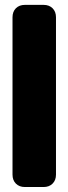

<svg xmlns="http://www.w3.org/2000/svg" viewBox="-20 -752 275 772"><path d="M30.3 -49.8V-682.6Q30.3 -705.1 43.9 -718.8Q57.6 -732.4 80.1 -732.4H155.3Q177.7 -732.4 191.4 -718.8Q205.1 -705.1 205.1 -682.6V-49.8Q205.1 -27.3 191.4 -13.7Q177.7 0 155.3 0H80.1Q57.6 0 43.9 -13.7Q30.3 -27.3 30.3 -49.8Z"/></svg>

Font: Fz Anton Round
Style: Regular
Weight: 400
Designer: Vernon Adams
Foundry: Vernon Adams
Version: Version 2.0 Mod + VH boi FontZin